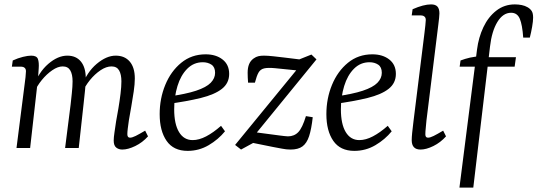

<svg xmlns="http://www.w3.org/2000/svg" viewBox="-20 -673 2444 873"><path d="M536 7Q520 7 508.5 -2Q497 -11 497 -34Q497 -48 500.5 -71Q504 -94 508 -122Q513 -148 518.5 -181Q524 -214 528 -246.5Q532 -279 532 -303Q532 -335 521.5 -353Q511 -371 487 -371Q463 -371 437 -353.5Q411 -336 389 -309Q367 -282 355 -253L351 -279Q375 -345 419.5 -382.5Q464 -420 506 -420Q547 -420 570 -393Q593 -366 593 -316Q593 -291 588 -257Q583 -223 577 -189Q571 -155 566 -126Q563 -105 561 -89Q559 -73 559 -63Q559 -47 571 -47Q581 -47 597 -55Q613 -63 640 -79L653 -53Q628 -25 595 -9Q562 7 536 7ZM55 0 92 -290Q94 -302 96 -322Q98 -342 98 -349Q98 -360 91.5 -365Q85 -370 76 -370H34L38 -398Q62 -409 84.5 -414.5Q107 -420 122 -420Q147 -420 152.5 -404.5Q158 -389 156 -362L153 -318L117 0ZM276 0 301 -197Q303 -215 306.5 -248Q310 -281 310 -303Q310 -335 299.5 -353Q289 -371 265 -371Q243 -371 217.5 -353.5Q192 -336 170 -309Q148 -282 136 -253L132 -279Q156 -345 199.5 -382.5Q243 -420 286 -420Q326 -420 348 -393Q370 -366 370 -316Q370 -294 366.5 -261Q363 -228 360 -200L338 0Z M915 -426Q962 -426 992 -402.5Q1022 -379 1022 -337Q1022 -295 989 -269Q956 -243 893 -227.5Q830 -212 741 -200L745 -234Q825 -245 871.5 -260.5Q918 -276 938 -296.5Q958 -317 958 -342Q958 -368 941.5 -379Q925 -390 902 -390Q861 -390 831.5 -360.5Q802 -331 787 -282Q772 -233 772 -176Q772 -109 794 -72.5Q816 -36 856 -36Q885 -36 917.5 -53Q950 -70 985 -101L1003 -76Q973 -39 929 -13Q885 13 833 13Q769 13 737.5 -32.5Q706 -78 706 -154Q706 -225 731.5 -287Q757 -349 804 -387.5Q851 -426 915 -426Z M1076 7 1049 -14 1348 -379 1349 -351 1230 -363Q1198 -366 1181 -362Q1164 -358 1155.5 -343Q1147 -328 1139 -297H1108Q1107 -310 1106.5 -321Q1106 -332 1106 -342Q1106 -365 1112.5 -381Q1119 -397 1133 -407Q1144 -415 1155 -417.5Q1166 -420 1180 -420Q1197 -420 1224 -417Q1251 -414 1276 -411L1341 -403L1396 -425L1419 -403L1122 -39L1130 -73L1251 -57Q1261 -56 1271.5 -54.5Q1282 -53 1289 -53Q1318 -53 1336.5 -72.5Q1355 -92 1371 -145L1402 -140Q1396 -86 1385.5 -54Q1375 -22 1355.5 -7.5Q1336 7 1301 7Q1282 7 1262.5 3Q1243 -1 1220 -5L1131 -23Z M1673 -426Q1720 -426 1750 -402.5Q1780 -379 1780 -337Q1780 -295 1747 -269Q1714 -243 1651 -227.5Q1588 -212 1499 -200L1503 -234Q1583 -245 1629.5 -260.5Q1676 -276 1696 -296.5Q1716 -317 1716 -342Q1716 -368 1699.5 -379Q1683 -390 1660 -390Q1619 -390 1589.5 -360.5Q1560 -331 1545 -282Q1530 -233 1530 -176Q1530 -109 1552 -72.5Q1574 -36 1614 -36Q1643 -36 1675.5 -53Q1708 -70 1743 -101L1761 -76Q1731 -39 1687 -13Q1643 13 1591 13Q1527 13 1495.5 -32.5Q1464 -78 1464 -154Q1464 -225 1489.5 -287Q1515 -349 1562 -387.5Q1609 -426 1673 -426Z M1892 7Q1852 7 1852 -36Q1852 -48 1854 -68.5Q1856 -89 1860 -121L1910 -523Q1912 -541 1914 -557.5Q1916 -574 1916 -582Q1916 -593 1909.5 -598Q1903 -603 1894 -603H1852L1856 -631Q1906 -653 1940 -653Q1960 -653 1969 -643Q1978 -633 1978 -612Q1978 -604 1976.5 -591Q1975 -578 1973 -561L1919 -125Q1918 -110 1916 -92.5Q1914 -75 1914 -62Q1914 -47 1926 -47Q1936 -47 1952 -55Q1968 -63 1995 -79L2008 -53Q1983 -25 1950.5 -9Q1918 7 1892 7Z M2069 180 2149 -448Q2156 -503 2178 -549.5Q2200 -596 2236.5 -624.5Q2273 -653 2321 -653Q2337 -653 2352 -650Q2367 -647 2379 -640Q2391 -633 2397.5 -623Q2404 -613 2404 -593Q2404 -577 2399.5 -551Q2395 -525 2389 -502H2359Q2355 -560 2343.5 -587.5Q2332 -615 2304 -615Q2267 -615 2241.5 -573Q2216 -531 2208 -461L2132 180ZM2070 -370 2074 -398Q2095 -406 2117 -411Q2139 -416 2171 -418L2192 -413H2326L2320 -370Z"/></svg>

Font: Yrsa Light
Style: Italic
Weight: 300
Italic angle: -7.10001°
Designer: Anna Giedrys (Yrsa+Rasa design), David Brezina (Yrsa art-direction, Rasa art-direction, design)
Foundry: Rosetta Type Foundry
Version: Version 2.004